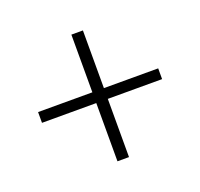

<svg xmlns="http://www.w3.org/2000/svg" viewBox="-92 -674 718 688"><g transform="rotate(-20 267.0 -330.5)"><path d="M245 -89V-572H289V-89ZM496 -311H38V-352H496Z"/></g></svg>

Font: Source Serif 4 Light
Style: Regular
Weight: 300
Designer: Frank Grießhammer
Foundry: Adobe Systems Incorporated
Version: Version 4.004;hotconv 1.0.116;makeotfexe 2.5.65601